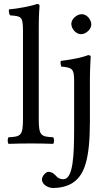

<svg xmlns="http://www.w3.org/2000/svg" viewBox="-20 -718 555 961"><path d="M95 -122C95 -39 84 -34 23 -31C17 -25 17 -4 23 2C58 1 95 0 135 0C175 0 213 1 246 2C252 -4 252 -25 246 -31C185 -34 174 -39 174 -122V-583C174 -648 178 -688 178 -688C178 -695 174 -698 165 -698C140 -688 65 -674 25 -671C23 -663 25 -647 31 -641C89 -637 95 -634 95 -559ZM351 -317V-76C351 56 347 179 297 179C286 179 273 175 266 168C256 158 244 142 222 142C211 142 190 162 190 180C190 209 226 223 245 223C266 223 318 220 355 189C402 151 430 79 430 -110V-321C430 -371 434 -435 434 -435C434 -439 429 -442 421 -442C393 -431 353 -422 284 -413C282 -407 284 -391 286 -385C340 -380 351 -374 351 -317ZM337 -599C337 -573 361 -547 385 -547C413 -547 437 -574 437 -595C437 -619 416 -647 389 -647C365 -647 337 -623 337 -599Z"/></svg>

Font: Libertinus Serif
Style: Regular
Weight: 400
Designer: Philipp H. Poll, Khaled Hosny
Foundry: Caleb Maclennan
Version: Version 7.050;RELEASE